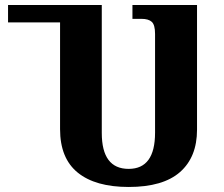

<svg xmlns="http://www.w3.org/2000/svg" viewBox="-20 -734 890 764"><path d="M492 10Q629 10 696.5 -49.5Q764 -109 764 -218V-714H507V-659H543Q571 -659 584 -647Q597 -635 597 -599V-206Q597 -62 492 -62Q385 -62 385 -205V-714H12V-645H219V-220Q219 -104 289.5 -47Q360 10 492 10Z"/></svg>

Font: Noto Serif Georgian SemiCondensed Extra
Style: Regular
Weight: 800
Width: 4
Designer: Monotype Design Team
Foundry: Monotype Imaging Inc.
Version: Version 1.901